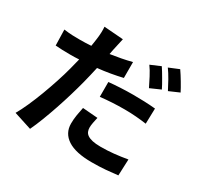

<svg xmlns="http://www.w3.org/2000/svg" viewBox="-169 -979 1294 1245"><g transform="rotate(30 478.0 -357.0)"><path d="M729 -560Q715 -589 695 -627.5Q675 -666 655 -693L730 -725Q739 -712 749.5 -694.5Q760 -677 770.5 -659Q781 -641 790.5 -624Q800 -607 806 -594ZM481 -463Q520 -467 568 -469.5Q616 -472 663 -472Q703 -472 745 -470.5Q787 -469 829 -465L826 -350Q791 -355 749 -358.5Q707 -362 663 -362Q614 -362 570 -359.5Q526 -357 481 -352ZM555 -536Q513 -526 466.5 -518Q420 -510 372 -505Q365 -475 358 -444Q351 -413 343 -383Q330 -333 312.5 -274Q295 -215 275 -156Q255 -97 234 -42.5Q213 12 193 54L60 11Q81 -25 104.5 -77.5Q128 -130 150 -188.5Q172 -247 191.5 -306.5Q211 -366 224 -416Q229 -436 234 -455.5Q239 -475 244 -495Q227 -494 211.5 -493.5Q196 -493 182 -493Q147 -493 119.5 -494Q92 -495 67 -497L64 -615Q101 -610 127.5 -609Q154 -608 184 -608Q225 -608 268 -611Q271 -626 272.5 -639.5Q274 -653 276 -664Q280 -691 281 -717.5Q282 -744 280 -761L424 -750Q419 -730 413.5 -703Q408 -676 404 -660L397 -624Q437 -630 477 -637.5Q517 -645 555 -655ZM536 -226Q531 -205 527 -183.5Q523 -162 523 -146Q523 -131 528.5 -117.5Q534 -104 548 -94.5Q562 -85 586 -79.5Q610 -74 648 -74Q696 -74 745 -79Q794 -84 845 -93L840 29Q800 34 752 38Q704 42 647 42Q527 42 466.5 2.5Q406 -37 406 -109Q406 -142 411.5 -175Q417 -208 423 -235ZM843 -768Q853 -754 864 -736.5Q875 -719 885.5 -701.5Q896 -684 905.5 -667Q915 -650 921 -638L845 -605Q830 -635 809 -672.5Q788 -710 768 -737Z"/></g></svg>

Font: Kinto Sans
Style: Bold
Weight: 700
Designer: Authors: Ryoko NISHIZUKA  (kana & ideographs); Paul D. Hunt (Latin, Greek & Cyrillic); Wenlong ZHANG  (bopomofo); Sandol
Foundry: Adobe Systems Incorporated, ookami Inc.
Version: Version 0.001